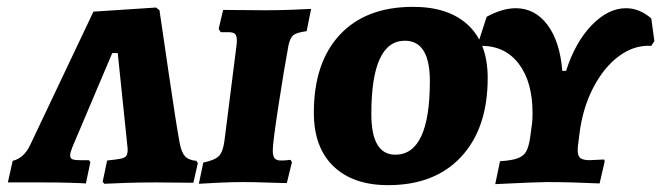

<svg xmlns="http://www.w3.org/2000/svg" viewBox="-20 -532 1936 561"><path d="M280 -1 293 -63Q322 -66 333.5 -68.5Q345 -71 349 -76.5Q353 -82 353 -96L352 -107L324 -377H308L191 -101Q185 -86 185 -78Q185 -70 191 -67Q197 -64 214 -64H240L244 -58L231 4Q219 3 183.5 2Q148 1 108 1H3L17 -62Q50 -70 68 -108L253 -498L436 -510L446 -502Q453 -455 473.5 -314.5Q494 -174 505 -114Q510 -87 520.5 -75.5Q531 -64 554 -62L558 -55L545 2L435 1Q389 1 343.5 2.5Q298 4 285 5Z M777 -93Q777 -76 782.5 -69.5Q788 -63 800 -63Q812 -63 819.5 -64Q827 -65 829 -65L833 -58L818 3Q803 3 763.5 1.5Q724 0 689 0Q658 0 616 2Q574 4 561 5L574 -57Q608 -64 620 -76.5Q632 -89 636 -122L671 -399Q672 -405 672 -415Q672 -428 666.5 -433Q661 -438 647 -438H625Q623 -440 619 -448L632 -503L756 -502Q792 -502 832.5 -503.5Q873 -505 889 -506L876 -441Q847 -437 837.5 -429.5Q828 -422 823 -400Q810 -330 793.5 -222.5Q777 -115 777 -93Z M897 -203Q897 -349 973 -430.5Q1049 -512 1187 -512Q1291 -512 1348 -458.5Q1405 -405 1405 -304Q1405 -158 1328 -74.5Q1251 9 1114 9Q1012 9 954.5 -46Q897 -101 897 -203ZM1236 -295Q1236 -413 1163 -413Q1065 -413 1065 -199Q1065 -80 1135 -80Q1236 -80 1236 -295Z M1892 -412 1883 -398Q1833 -401 1788.5 -368Q1744 -335 1713 -275Q1682 -215 1673 -140L1669 -109Q1668 -103 1668 -92Q1668 -76 1676 -70Q1684 -64 1703 -64L1745 -66L1747 -61L1732 4Q1646 0 1579 0Q1549 0 1427 6L1441 -61Q1475 -63 1492.5 -69.5Q1510 -76 1517.5 -89.5Q1525 -103 1529 -130L1535 -175Q1536 -184 1536 -202Q1536 -293 1495.5 -346Q1455 -399 1384 -398L1379 -412L1402 -483Q1448 -508 1487 -508Q1543 -508 1579.5 -459.5Q1616 -411 1623 -325H1634Q1661 -409 1709 -458.5Q1757 -508 1809 -508Q1849 -508 1883 -478Z"/></svg>

Font: Alegreya SC ExtraBold
Style: Italic
Weight: 800
Italic angle: -7°
Designer: Juan Pablo del Peral
Foundry: Huerta Tipografica
Version: Version 2.007; ttfautohint (v1.6)